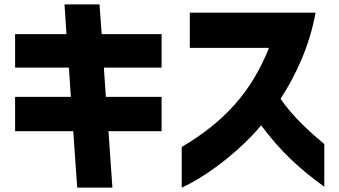

<svg xmlns="http://www.w3.org/2000/svg" viewBox="-20 -766 1548 878"><path d="M333 92H494L476 -166H719V-323H464L455 -457H719V-610H445L435 -746H275L284 -610H49V-457H295L304 -323H49V-166H315Z M811 -94V92C939 34 1093 -93 1174 -193C1261 -77 1345 3 1463 88V-107C1403 -157 1318 -233 1263 -314C1332 -421 1395 -553 1423 -708H848V-547H1210C1130 -346 1006 -209 811 -94Z"/></svg>

Font: コーポレート・ロゴ ver3 Bold
Style: Regular
Weight: 700
Designer: [KANA_main] LOGOTYPE.JP [Source Han Sans] Ryoko NISHIZUKA 西塚涼子 (kana, bopomofo & ideographs); Paul D. Hunt (Latin, Greek
Version: Version 12.001;FEAKit 1.0